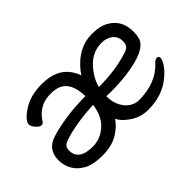

<svg xmlns="http://www.w3.org/2000/svg" viewBox="-79 -763 1058 1058"><g transform="rotate(-45 450.0 -234.0)"><path d="M132.3 -127Q132.3 -48.8 240.2 -48.8Q300.3 -48.8 347.2 -90.8Q394 -132.8 404.3 -210.9Q282.2 -205.1 194.3 -180.2Q155.3 -169.9 143.8 -158.4Q132.3 -147 132.3 -127ZM473.1 -371.1Q477.1 -377 490.2 -395Q569.3 -492.2 675.3 -492.2Q739.3 -492.2 777.3 -469.2Q847.2 -428.2 847.2 -339.8Q847.2 -310.1 840.3 -288.1Q818.4 -221.2 648.4 -199.2Q591.3 -191.9 521 -191.9L489.3 -192.9Q489.3 -147 506.8 -113.5Q524.4 -80.1 550.3 -64.9Q576.2 -49.8 600.1 -49.8Q733.4 -49.8 807.1 -128.9Q821.3 -146 835.7 -146Q850.1 -146 850.1 -131.6Q850.1 -117.2 835.2 -93Q820.3 -68.8 789.1 -42Q714.4 23.9 600.1 23.9Q538.1 23.9 488.3 -13.2Q451.2 -39.1 435.1 -70.8Q413.1 -36.1 369.1 -7.8Q318.4 23.9 245.4 23.9Q172.4 23.9 131.8 1.5Q91.3 -21 72.3 -55.4Q53.2 -89.8 53.2 -130.9Q53.2 -171.9 74.7 -200.4Q96.2 -229 154.3 -244.1Q274.4 -274.9 408.2 -274.9Q406.2 -377 348.1 -407.2Q322.3 -419.9 283.7 -419.9Q245.1 -419.9 216.3 -408.2Q168.5 -386.2 142.1 -341.8Q136.2 -332 123.3 -332Q110.4 -332 93.8 -351.1Q77.1 -370.1 77.1 -383.8Q77.1 -414.1 136.7 -453.1Q196.3 -492.2 285.2 -492.2Q397.5 -492.2 447.3 -421.9Q466.3 -395 473.1 -371.1ZM496.1 -255.9Q494.1 -257.8 493.2 -257.8Q617.2 -257.8 706.1 -284.2Q748 -294.9 758.5 -307.4Q769 -319.8 769 -340.8Q769 -379.9 742.7 -399.9Q716.3 -419.9 678.2 -419.9Q608.4 -419.9 558.1 -366.2Q508.3 -312 496.1 -255.9Z"/></g></svg>

Font: LXGW WenKai GB Screen
Style: Regular
Weight: 400
Designer: LXGW / Fontworks Inc.
Foundry: LXGW / Fontworks Inc.
Version: Version 1.321;February 19, 2024;FontCreator 14.0.0.2901 64-b